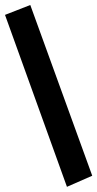

<svg xmlns="http://www.w3.org/2000/svg" viewBox="-34 -720 385 760"><path d="M331.1 -24.4 231 19.5 -14.2 -661.1 85.9 -700.2Z"/></svg>

Font: Lapsus Pro (theguybrush.com)
Style: Bold
Weight: 700
Designer: Jose Roses
Version: Version 1.00 February 9, 2018, initial release